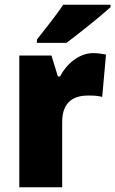

<svg xmlns="http://www.w3.org/2000/svg" viewBox="-20 -786 484 806"><path d="M444 -756V-766H245C216 -721 168 -663 135 -620V-606H259C311 -645 404 -719 444 -756ZM371 -563C311 -563 258 -516 232 -465H223L196 -553H61V0H241V-274C241 -364 296 -385 350 -385C379 -385 396 -383 409 -379L425 -557C410 -560 389 -563 371 -563Z"/></svg>

Font: Noto Sans Telugu SemiCondensed Black
Style: Regular
Weight: 900
Width: 4
Designer: Jelle Bosma - Monotype Design Team
Foundry: Monotype Imaging Inc.
Version: Version 2.005